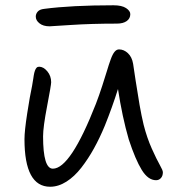

<svg xmlns="http://www.w3.org/2000/svg" viewBox="-20 -691 681 731"><path d="M168.9 -590.8Q144.5 -590.8 130.4 -602.1Q116.2 -613.3 116.2 -627.9Q116.2 -638.2 123.5 -646.7Q130.9 -655.3 147.9 -657.2Q252 -670.9 412.1 -670.9Q443.8 -670.9 460 -660.2Q476.1 -649.4 476.1 -637.2Q476.1 -620.6 462.4 -610.8Q448.7 -601.1 424.8 -601.1Q328.1 -601.1 249.8 -595.9Q171.4 -590.8 168.9 -590.8ZM170.9 20Q73.2 20 73.2 -161.1Q73.2 -191.9 83.5 -258.8Q93.8 -325.7 102.1 -363.8Q103 -370.1 104.5 -378.4Q106 -386.7 106.7 -391.6Q107.4 -396.5 108.4 -403.1Q109.4 -409.7 110.4 -413.3Q111.3 -417 112.8 -421.4Q114.3 -425.8 115.7 -428.2Q117.2 -430.7 119.1 -432.9Q121.1 -435.1 123.5 -436Q126 -437 128.9 -437Q145.5 -437 160.2 -419.4Q174.8 -401.9 174.8 -377.9Q174.8 -367.2 159.4 -287.1Q144 -207 144 -171.9Q144 -48.8 181.2 -48.8Q248.5 -48.8 345.2 -295.9Q357.4 -327.6 369.1 -363.8Q380.9 -399.9 387.5 -422.1Q394 -444.3 401.4 -464.6Q408.7 -484.9 416.3 -493.9Q423.8 -502.9 433.1 -502.9Q451.7 -502.9 467 -488.5Q482.4 -474.1 486.8 -448.2Q488.3 -438 496.3 -384.8Q504.4 -331.5 511.5 -291Q518.6 -250.5 526.9 -215.8Q539.6 -166 558.1 -124.8Q576.7 -83.5 588.4 -63Q600.1 -42.5 600.1 -35.2Q600.1 -21.5 592.8 -13.2Q585.4 -4.9 574.2 -4.9Q543.9 -4.9 519.8 -43.9Q495.6 -83 470.2 -160.2Q445.3 -246.1 429.2 -352.1Q407.2 -282.2 378.9 -211.9Q359.4 -165 337.6 -125.7Q315.9 -86.4 289.6 -52.5Q263.2 -18.6 232.7 0.7Q202.1 20 170.9 20Z"/></svg>

Font: Shantell Sans Irregular
Style: Regular
Weight: 300
Designer: Stephen Nixon, Anya Danilova, Shantell Martin
Foundry: Arrow Type
Version: Version 1.006;[9816181b4]